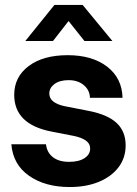

<svg xmlns="http://www.w3.org/2000/svg" viewBox="-20 -752 560 785"><path d="M265.1 12.7Q164.6 12.7 98.9 -33.2Q33.2 -79.1 26.4 -162.1H168Q171.9 -128.4 196.3 -109.4Q220.7 -90.3 262.7 -90.3Q302.7 -90.3 325.7 -105.5Q348.6 -120.6 348.6 -144.5Q348.6 -165 330.8 -177.5Q313 -189.9 281.7 -196.3L191.4 -213.9Q38.1 -243.2 38.1 -364.3Q38.1 -437.5 97.2 -481.9Q156.2 -526.4 256.8 -526.4Q356.9 -526.4 418 -479.5Q479 -432.6 481 -352.1H347.7Q347.2 -382.8 323 -403.6Q298.8 -424.3 260.7 -424.3Q223.6 -424.3 202.6 -408.4Q181.6 -392.6 181.6 -369.6Q181.6 -349.6 198 -336.9Q214.4 -324.2 244.1 -317.9L341.8 -298.8Q419.9 -283.7 456.8 -249.3Q493.7 -214.8 493.7 -157.7Q493.7 -106.4 464.6 -68.1Q435.5 -29.8 384 -8.5Q332.5 12.7 265.1 12.7ZM196.8 -584.5H84V-585L202.6 -731.9H317.9L439 -585V-584.5H325.2L260.3 -666Z"/></svg>

Font: Inter Display
Style: Bold
Weight: 700
Designer: Rasmus Andersson
Foundry: rsms
Version: Version 4.001;git-9221beed3